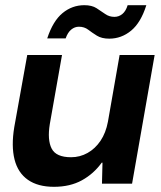

<svg xmlns="http://www.w3.org/2000/svg" viewBox="-20 -708 619 740"><path d="M188 12Q126 12 87.5 -15Q49 -42 36 -93.5Q23 -145 35 -218L85 -496H219L172 -230Q162 -169 179 -135.5Q196 -102 254 -102Q288 -102 317.5 -118.5Q347 -135 367.5 -165.5Q388 -196 396 -239L441 -496H576L489 0H373L375 -81H372Q341 -38 295.5 -13Q250 12 188 12ZM162 -560Q184 -627 221 -657.5Q258 -688 305 -688Q334 -688 352 -676.5Q370 -665 385.5 -654Q401 -643 421 -643Q438 -643 451.5 -654Q465 -665 472 -688H544Q523 -621 485.5 -590Q448 -559 401 -559Q372 -559 353.5 -570.5Q335 -582 320 -593.5Q305 -605 284 -605Q268 -605 254.5 -594Q241 -583 233 -560Z"/></svg>

Font: DM Sans 36pt
Style: Bold Italic
Weight: 700
Italic angle: -10°
Designer: Colophon Foundry, Jonny Pinhorn
Foundry: Colophon Foundry
Version: Version 4.004;gftools[0.9.30]